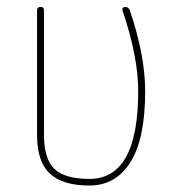

<svg xmlns="http://www.w3.org/2000/svg" viewBox="-20 -540 540 569"><path d="M245.1 9.8Q165 9.8 127.4 -25.9Q89.8 -61.5 89.8 -139.6V-509.8Q89.8 -519.5 100.1 -519.5Q110.4 -519.5 110.4 -509.8V-139.6Q110.4 -69.3 141.1 -39.6Q171.9 -9.8 245.1 -9.8Q389.6 -9.8 389.6 -269.5Q389.6 -372.1 342.8 -509.8Q341.8 -513.7 344.2 -516.6Q346.7 -519.5 350.6 -519.5Q360.4 -519.5 364.3 -510.7Q410.2 -376 410.2 -269.5Q410.2 -128.9 366.7 -59.6Q323.2 9.8 245.1 9.8Z"/></svg>

Font: Rounded Mgen+ 1mn thin
Style: Regular
Weight: 100
Designer: [Source Han Sans]
Ryoko NISHIZUKA  (kana & ideographs); Paul D. Hunt (Latin, Greek & Cyrillic); Wenlong ZHANG  (bopomofo
Version: Version 1.059.20150602